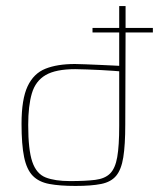

<svg xmlns="http://www.w3.org/2000/svg" viewBox="-20 -611 524 633"><path d="M285 -519H373V-591H394V-519H484V-504H394L393 -201Q393 -133 386.5 -92.5Q380 -52 363 -31.5Q346 -11 313.5 -4.5Q281 2 229 2Q177 2 142.5 -4.5Q108 -11 88 -31.5Q68 -52 59.5 -93Q51 -134 51 -203Q51 -284 71 -326.5Q91 -369 130 -384.5Q169 -400 227 -400Q239 -400 262 -399Q285 -398 310 -397Q335 -396 353 -395Q371 -394 373 -394V-504H285ZM211 -14Q262 -14 294 -18Q326 -22 343 -39Q360 -56 366.5 -93Q373 -130 373 -196V-376Q370 -376 353.5 -377.5Q337 -379 313.5 -380Q290 -381 267 -382Q244 -383 228 -383Q164 -383 130.5 -363.5Q97 -344 85 -303Q73 -262 73 -199Q73 -117 86.5 -77.5Q100 -38 130.5 -26Q161 -14 211 -14Z"/></svg>

Font: Genos Thin
Style: Regular
Weight: 100
Designer: Robert E. Leuschke
Foundry: Robert E. Leuschke
Version: Version 1.010